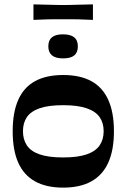

<svg xmlns="http://www.w3.org/2000/svg" viewBox="-20 -847 579 878"><path d="M269 11Q192 11 140.5 -17.5Q89 -46 63.5 -103Q38 -160 38 -247Q38 -333 63.5 -390.5Q89 -448 140.5 -476Q192 -504 269 -504Q346 -504 397.5 -476Q449 -448 475 -390.5Q501 -333 501 -247Q501 -160 475 -103Q449 -46 397.5 -17.5Q346 11 269 11ZM269 -127Q335 -127 376 -141Q417 -155 435.5 -182Q454 -209 454 -247Q454 -285 435.5 -311.5Q417 -338 376 -352Q335 -366 269 -366Q202 -366 161.5 -352Q121 -338 103 -311.5Q85 -285 85 -247Q85 -209 103 -182Q121 -155 161.5 -141Q202 -127 269 -127ZM268 -580Q201 -580 201 -635Q201 -663 217.5 -676.5Q234 -690 268 -690Q302 -690 319 -676.5Q336 -663 336 -635Q336 -607 319.5 -593.5Q303 -580 268 -580ZM133 -756V-827Q175 -826 197.5 -825.5Q220 -825 235 -824.5Q250 -824 268 -824Q287 -824 302 -824.5Q317 -825 340 -825.5Q363 -826 405 -827V-756Q363 -758 340 -758.5Q317 -759 302 -759Q287 -759 268 -759Q250 -759 235 -759Q220 -759 197.5 -758.5Q175 -758 133 -756Z"/></svg>

Font: Ojuju ExtraLight
Style: Bold
Weight: 700
Version: Version 1.000